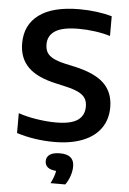

<svg xmlns="http://www.w3.org/2000/svg" viewBox="-64 -796 727 1084"><g transform="rotate(5 299.5 -254.0)"><path d="M51.5 -22.5V-135Q99.5 -118.5 157.2 -109.8Q215 -101 265 -101Q348.5 -101 387 -127.2Q425.5 -153.5 425.5 -205Q425.5 -233.5 413.2 -252.5Q401 -271.5 373.5 -284.8Q346 -298 297.5 -309L245 -321Q137.5 -344.5 86.8 -395.5Q36 -446.5 36 -530.5Q36 -635 113.8 -692.2Q191.5 -749.5 342.5 -749.5Q393 -749.5 440.2 -743.2Q487.5 -737 526.5 -726V-614Q487 -626 440.2 -632.5Q393.5 -639 347.5 -639Q256.5 -639 215 -612.5Q173.5 -586 173.5 -536.5Q173.5 -509 184.2 -490.5Q195 -472 219.8 -459Q244.5 -446 288 -436L340.5 -424.5Q457.5 -399 510.2 -348Q563 -297 563 -213Q563 -143.5 527.5 -93.5Q492 -43.5 424.8 -17Q357.5 9.5 264 9.5Q208 9.5 153.8 1.2Q99.5 -7 51.5 -22.5ZM383.5 138Q383.5 163 374 191.8Q364.5 220.5 348 243H264.5Q285 202.5 290 171.5Q226.5 166.5 226.5 121Q226.5 97 245.8 83.8Q265 70.5 304 70.5Q383.5 70.5 383.5 138Z"/></g></svg>

Font: Encode Sans Semi Expanded SmBd
Style: Regular
Weight: 600
Width: 6
Designer: Multiple Designers
Foundry: Impallari Type
Version: Version 2.000